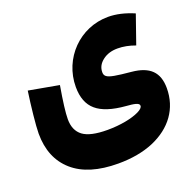

<svg xmlns="http://www.w3.org/2000/svg" viewBox="-134 -690 1061 1047"><g transform="rotate(-20 397.0 -166.5)"><path d="M748 -518.1C694.3 -541 644.5 -552.2 598.6 -552.2C434.6 -552.2 303.2 -418.9 303.2 -252.4C303.2 -191.4 320.8 -146 356 -116.2C391.1 -85.9 447.3 -67.9 524.9 -61.5C569.3 -58.1 600.1 -53.7 600.1 -36.6C600.1 -26.4 590.3 -16.6 570.3 -6.8C530.3 12.7 461.9 26.4 386.2 26.4C319.3 26.4 272 15.6 244.1 -5.4C216.3 -26.4 202.1 -58.6 202.1 -102.1C202.1 -138.7 210 -202.1 225.6 -292.5L50.3 -324.2C38.1 -241.7 25.9 -127.9 25.9 -83C25.9 12.2 56.2 85.9 116.7 139.2C177.2 192.4 264.6 218.8 379.4 218.8C457.5 218.8 525.9 206.5 584 182.1C700.2 132.8 767.6 41 767.6 -77.6C767.6 -169.9 720.2 -216.8 617.2 -226.6C574.7 -230.5 543 -234.4 521.5 -238.3C478 -246.1 466.3 -257.3 466.3 -278.8C466.3 -305.7 478 -327.6 501.5 -345.7C524.9 -363.8 553.7 -372.6 588.4 -372.6C621.1 -372.6 654.8 -366.2 690.4 -353Z"/></g></svg>

Font: Estedad Black
Style: Regular
Weight: 900
Designer: Amin Abedi
Version: Version 7.3